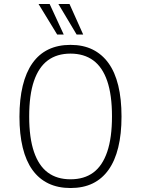

<svg xmlns="http://www.w3.org/2000/svg" viewBox="-20 -939 710 967"><path d="M335 8Q272 8 224 -15Q176 -38 143.5 -83Q111 -128 94.5 -195.5Q78 -263 78 -351Q78 -439 94.5 -507Q111 -575 143.5 -621Q176 -667 224 -690Q272 -713 335 -713Q399 -713 446.5 -689.5Q494 -666 526.5 -621Q559 -576 575.5 -508.5Q592 -441 592 -352Q592 -264 575.5 -196.5Q559 -129 526.5 -83.5Q494 -38 446.5 -15Q399 8 335 8ZM335 -36Q404 -36 450 -70Q496 -104 520 -174.5Q544 -245 544 -353Q544 -461 520 -531Q496 -601 449.5 -635Q403 -669 335 -669Q267 -669 221 -635Q175 -601 151 -531Q127 -461 127 -352Q127 -245 151 -174.5Q175 -104 221 -70Q267 -36 335 -36ZM366 -765 274 -919H330L399 -765ZM268 -765 174 -919H230L301 -765Z"/></svg>

Font: Nunito Sans 7pt Condensed ExtraLight
Style: Regular
Weight: 250
Width: 3
Designer: Vernon Adams
Foundry: Vernon Adams
Version: Version 3.101;gftools[0.9.27]